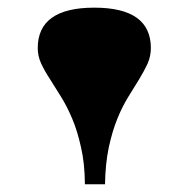

<svg xmlns="http://www.w3.org/2000/svg" viewBox="-20 -765 490 499"><path d="M200.7 -286.1Q200.2 -341.3 190.4 -382.8Q181.2 -424.8 167.5 -457Q153.8 -489.3 138.2 -514.2L109.4 -560.1Q95.7 -581.1 86.9 -600.1Q78.1 -619.1 78.1 -640.1Q78.1 -745.1 225.1 -745.1Q372.1 -745.1 372.1 -640.1Q372.1 -619.6 363.8 -600.1Q355 -581.1 342.3 -560.1Q329.6 -539.1 314 -514.2Q297.9 -488.3 285.2 -457Q272 -424.8 262.9 -382.8Q253.9 -340.8 252.9 -286.1Z"/></svg>

Font: Asset
Style: Regular
Weight: 400
Version: Version 1.003; ttfautohint (v1.8.4.7-5d5b)